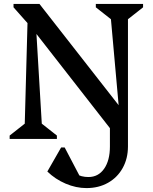

<svg xmlns="http://www.w3.org/2000/svg" viewBox="-20 -710 780 981"><path d="M421.8 251Q368.5 251 315.3 228.3Q262.1 205.5 221.9 166.4L292.4 43.3H310.4L395.8 206.2H308V120.7Q340.2 161.5 367.7 178Q395.2 194.5 431.8 194.5Q482.4 194.5 512 152.2Q541.6 109.9 541.6 38.4V-122H633.8V38Q633.8 100 606.8 148.5Q579.8 197 531.8 224Q483.8 251 421.8 251ZM588.5 4.9 134.2 -577.4V-690H181.5L614 -136.9L590.2 -127.7L546.8 -611.8L469.6 -672.6V-690H711V-672.6L633.8 -611.8V4.9ZM29.3 0V-17.4L106.5 -78.2L120.5 -592L49.1 -672.6V-690H157.1L193.5 -78.2L270.7 -17.4V0Z"/></svg>

Font: Platypi Light
Style: Regular
Weight: 300
Designer: David Sargent
Foundry: Bolt Cutter Type
Version: Version 1.200